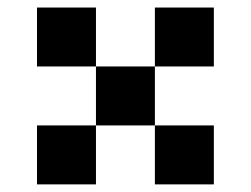

<svg xmlns="http://www.w3.org/2000/svg" viewBox="-20 -645 665 509"><path d="M546.9 -625V-468.8H390.6V-312.5H546.9V-156.2H390.6V-312.5H234.4V-156.2H78.1V-312.5H234.4V-468.8H78.1V-625H234.4V-468.8H390.6V-625Z"/></svg>

Font: Sorena-Fanum Normal
Style: Regular
Weight: 400
Designer: Mohammad Darvishi
Version: Version 1.000;March 20, 2024;FontCreator 15.0.0.2958 64-bit